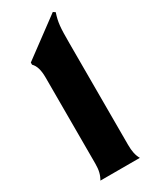

<svg xmlns="http://www.w3.org/2000/svg" viewBox="-212 -882 753 936"><g transform="rotate(-30 164.0 -414.0)"><path d="M56 0H278C265 -23 260 -48 260 -84V-656C260 -745 262 -771 278 -820L266 -828L50 -668V-656C68 -638 76 -611 76 -568V-84C76 -48 70 -24 56 0Z"/></g></svg>

Font: Sinistre Bold
Style: Regular
Weight: 900
Designer: Jules Durand
Foundry: Collletttivo
Version: Version 69.420;Glyphs 3.2 (3217)